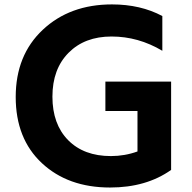

<svg xmlns="http://www.w3.org/2000/svg" viewBox="-20 -794 852 853"><path d="M477.5 -774.4Q604.5 -774.4 701.2 -722.7V-568.4Q594.7 -631.8 475.6 -631.8Q356.4 -631.8 284.7 -559.6Q212.9 -487.3 212.9 -364.7Q212.9 -242.2 282.7 -171.4Q352.5 -100.6 472.7 -100.6Q534.2 -100.6 590.8 -121.1V-300.8H448.2V-431.6H740.2V-39.1Q629.9 39.1 468.8 39.1Q282.2 39.1 166 -69.3Q49.8 -177.7 49.8 -363.3Q49.8 -548.8 169.9 -661.6Q290 -774.4 477.5 -774.4Z"/></svg>

Font: GenEi M Gothic v2 Bold
Style: Regular
Weight: 700
Version: Version 2.0